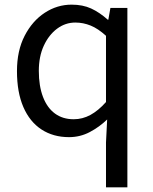

<svg xmlns="http://www.w3.org/2000/svg" viewBox="-20 -577 660 826"><path d="M436 229V36L441 -63Q408 -31 366.5 -9Q325 13 277 13Q209 13 158.5 -20Q108 -53 80.5 -116.5Q53 -180 53 -271Q53 -359 86 -423Q119 -487 172.5 -522Q226 -557 288 -557Q336 -557 372 -540.5Q408 -524 444 -492H446L455 -543H528V229ZM297 -64Q335 -64 369 -82.5Q403 -101 436 -138V-423Q402 -454 370 -467Q338 -480 304 -480Q261 -480 225.5 -453.5Q190 -427 168.5 -380.5Q147 -334 147 -272Q147 -207 165 -160Q183 -113 216.5 -88.5Q250 -64 297 -64Z"/></svg>

Font: Noto Sans KR
Style: Regular
Weight: 400
Designer: Ryoko NISHIZUKA  (kana, bopomofo & ideographs); Paul D. Hunt (Latin, Greek & Cyrillic); Sandoll Communications , Soo-you
Foundry: Adobe
Version: Version 2.004-H2;hotconv 1.0.118;makeotfexe 2.5.65603